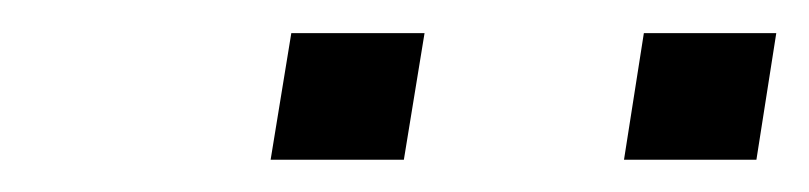

<svg xmlns="http://www.w3.org/2000/svg" viewBox="-20 -731 489 116"><path d="M437 -634.5H357L369 -711H449ZM224 -634.5H143.5L156 -711H236.5Z"/></svg>

Font: Roberto Sans Light
Style: Italic
Weight: 300
Italic angle: -11°
Designer: Google
Version: Version 1.00;June 11, 2020;FontCreator 12.0.0.2522 64-bit; t